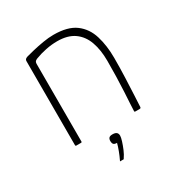

<svg xmlns="http://www.w3.org/2000/svg" viewBox="-153 -586 803 853"><g transform="rotate(-30 248.5 -159.5)"><path d="M84 0Q80 0 80 -4Q80 -112 80 -220Q80 -328 80 -436Q80 -440 82.5 -444Q85 -448 94 -451Q108 -455 133 -461Q158 -467 187.5 -472Q217 -477 242 -477Q315 -477 354.5 -447.5Q394 -418 409.5 -367Q425 -316 425 -253Q425 -202 423 -151.5Q421 -101 419 -62Q417 -23 416 -5Q415 -2 413.5 -1Q412 0 407 0H389Q385 0 383.5 -1.5Q382 -3 383 -7Q383 -15 384.5 -40Q386 -65 388 -100.5Q390 -136 391 -177Q392 -218 392 -257Q392 -313 377 -355Q362 -397 329 -420.5Q296 -444 242 -444Q213 -444 183.5 -438Q154 -432 131 -423Q126 -422 119.5 -417.5Q113 -413 113 -402Q113 -336 113 -269.5Q113 -203 113 -136.5Q113 -70 113 -4Q113 0 109 0ZM275 59Q275 68 269.5 85.5Q264 103 256 122Q248 141 238 155Q237 158 236 158Q235 158 228 158Q221 158 217 158Q218 157 218 156.5Q218 156 220 152Q227 138 235 117Q243 96 247 80Q234 80 229.5 74.5Q225 69 225 59Q225 48 230 42.5Q235 37 248 37Q262 37 268.5 42.5Q275 48 275 59Z"/></g></svg>

Font: Glory Thin Thin
Style: Regular
Weight: 250
Version: Version 1.011